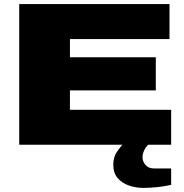

<svg xmlns="http://www.w3.org/2000/svg" viewBox="-20 -708 900 939"><path d="M74 0V-688H809V-517H322V-428H742V-266H322V-171H817V0ZM681 211Q645 211 611 199.5Q577 188 555.5 163Q534 138 534 97Q534 60 552.5 33.5Q571 7 589 -12H715V-8Q697 4 687 23.5Q677 43 677 62Q677 81 691.5 98.5Q706 116 735 116H817V196Q788 203 750.5 207Q713 211 681 211Z"/></svg>

Font: Archivo Expanded Black
Style: Regular
Weight: 900
Width: 7
Designer: Hector Gatti
Foundry: Omnibus-Type
Version: Version 2.001